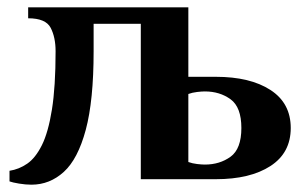

<svg xmlns="http://www.w3.org/2000/svg" viewBox="-20 -490 835 525"><path d="M66 15Q50 15 32 12Q14 9 6 6V-23Q32 -27 54.5 -42.5Q77 -58 94.5 -93Q112 -128 122 -190.5Q132 -253 132 -350Q132 -388 118.5 -414Q105 -440 57 -440V-470H495V-280H570Q664 -280 719.5 -244Q775 -208 775 -140Q775 -72 719.5 -36Q664 0 570 0H365V-425H236V-350Q236 -215 214.5 -135Q193 -55 154.5 -20Q116 15 66 15ZM540 -40Q581 -40 610.5 -61.5Q640 -83 640 -140Q640 -197 610.5 -218.5Q581 -240 540 -240Q532 -240 519 -238.5Q506 -237 495 -233V-47Q506 -43 519 -41.5Q532 -40 540 -40Z"/></svg>

Font: El Messiri
Style: Bold
Weight: 700
Designer: Mohamed Gaber
Foundry: Kief Type Foundry
Version: Version 2.020; ttfautohint (v1.8.3)